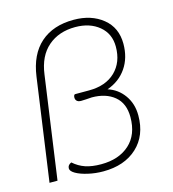

<svg xmlns="http://www.w3.org/2000/svg" viewBox="-110 -823 838 928"><g transform="rotate(-15 308.5 -358.5)"><path d="M526 -204Q526 -103 462.5 -44.5Q399 14 293 14Q254 14 217 5.5Q180 -3 157.5 -16Q135 -29 135 -43Q135 -60 154 -68Q181 -44 213.5 -33Q246 -22 292 -22Q381 -22 434 -70Q487 -118 487 -206Q487 -275 444 -310.5Q401 -346 331 -346Q322 -346 302 -344L277 -343Q262 -343 255 -351Q248 -359 250 -372Q252 -382 258 -382H327Q411 -382 459 -428.5Q507 -475 507 -553Q507 -618 460.5 -656.5Q414 -695 341 -695Q259 -695 205 -648.5Q151 -602 139 -512L67 0H27L99 -512Q114 -620 177 -675.5Q240 -731 343 -731Q431 -731 488.5 -684.5Q546 -638 546 -557Q546 -487 511.5 -436.5Q477 -386 415 -364Q465 -348 495.5 -305Q526 -262 526 -204Z"/></g></svg>

Font: Krub ExtraLight
Style: Italic
Weight: 275
Italic angle: -8°
Designer: Ekaluck Peanpanawate
Foundry: Cadson Demak Co.,Ltd.
Version: Version 1.000; ttfautohint (v1.6)